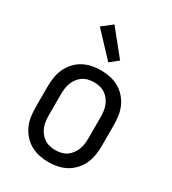

<svg xmlns="http://www.w3.org/2000/svg" viewBox="-187 -864 873 972"><g transform="rotate(30 250.0 -377.5)"><path d="M250 8Q223 8 196.5 2.5Q170 -3 146.5 -16Q123 -29 104.5 -49.5Q86 -70 75 -94.5Q64 -119 60 -146Q56 -173 56 -200V-320Q56 -347 60 -374Q64 -401 75 -425.5Q86 -450 104.5 -470.5Q123 -491 146.5 -504Q170 -517 196.5 -522.5Q223 -528 250 -528Q277 -528 303.5 -522.5Q330 -517 353.5 -504Q377 -491 395.5 -470.5Q414 -450 425 -425.5Q436 -401 440 -374Q444 -347 444 -320V-200Q444 -173 440 -146Q436 -119 425 -94.5Q414 -70 395.5 -49.5Q377 -29 353.5 -16Q330 -3 303.5 2.5Q277 8 250 8ZM250 -62Q267 -62 284 -66Q301 -70 315 -79.5Q329 -89 339.5 -103Q350 -117 356 -133Q362 -149 364 -166Q366 -183 366 -200V-320Q366 -337 364 -354Q362 -371 356 -387Q350 -403 339.5 -417Q329 -431 315 -440.5Q301 -450 284 -454Q267 -458 250 -458Q233 -458 216 -454Q199 -450 185 -440.5Q171 -431 160.5 -417Q150 -403 144 -387Q138 -371 136 -354Q134 -337 134 -320V-200Q134 -183 136 -166Q138 -149 144 -133Q150 -117 160.5 -103Q171 -89 185 -79.5Q199 -70 216 -66Q233 -62 250 -62ZM261 -581 133 -717 192 -763 308 -619Z"/></g></svg>

Font: Iosevka Fixed
Style: Regular
Weight: 400
Monospace: yes
Designer: Belleve Invis
Foundry: Belleve Invis
Version: Version 33.2.4